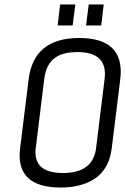

<svg xmlns="http://www.w3.org/2000/svg" viewBox="-20 -829 560 859"><path d="M518 -474C533 -597 472 -659 334 -659C198 -659 123 -597 108 -473L70 -166C55 -49 116 10 252 10C277 10 301 8 323 3C397 -13 466 -54 480 -166ZM327 -596C417 -596 458 -556 448 -476L410 -167C401 -92 351 -55 262 -55C171 -55 131 -92 140 -167L178 -476C190 -574 254 -596 327 -596ZM305 -715 317 -809H249L238 -715ZM433 -715 444 -809H377L365 -715Z"/></svg>

Font: Gamestation Condensed
Style: Italic
Weight: 400
Width: 3
Designer: Jonas Hecksher
Foundry: Jonas Hecksher, Playtypeª, e-types AS
Version: Version 1.003